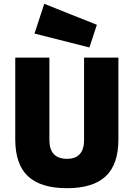

<svg xmlns="http://www.w3.org/2000/svg" viewBox="-20 -974 701 1007"><path d="M60 0ZM60 -243V-672H239V-240Q239 -141 332 -141Q377 -141 399 -166.5Q421 -192 421 -240V-672H601V-243Q601 -112 534.5 -49.5Q468 13 331 13Q194 13 127 -49.5Q60 -112 60 -243ZM161 -798 212 -954 488 -844 449 -725Z"/></svg>

Font: Cairo Black
Style: Regular
Weight: 900
Designer: Mohamed Gaber, the designers of Titillium
Foundry: Kief Type Foundry
Version: Version 2.009; ttfautohint (v1.5.33-1714) -l 8 -r 50 -G 200 